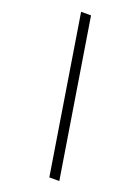

<svg xmlns="http://www.w3.org/2000/svg" viewBox="-174 -812 791 1093"><g transform="rotate(20 221.0 -265.0)"><path d="M272 209 119.6 -738.8H179.7L332.5 209Z"/></g></svg>

Font: HK Grotesk Legacy
Style: Italic
Weight: 400
Italic angle: -13°
Designer: Alfredo Marco Pradil
Foundry: Hanken Design Co.
Version: Version 2.022;PS 002.022;hotconv 1.0.88;makeotf.lib2.5.64775